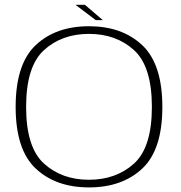

<svg xmlns="http://www.w3.org/2000/svg" viewBox="-20 -792 771 816"><path d="M358 4.5Q499 4.5 584.5 -75.5Q670 -155.5 670 -337.5Q670 -519.5 584.5 -600Q499 -680.5 358 -680.5Q217 -680.5 131.8 -600.2Q46.5 -520 46.5 -337.5Q46.5 -155.5 132 -75.5Q217.5 4.5 358 4.5ZM358 -28Q243 -28 167 -96.8Q91 -165.5 91 -337.5Q91 -510 167 -579Q243 -648 358 -648Q473.5 -648 549.5 -579Q625.5 -510 625.5 -337.5Q625.5 -165.5 549.5 -96.8Q473.5 -28 358 -28ZM387 -706.5H417L341 -771.5H301Z"/></svg>

Font: Anybody SemiExpanded ExtraLight
Style: Regular
Weight: 250
Width: 6
Version: Version 1.113;gftools[0.9.25]